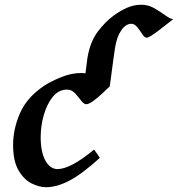

<svg xmlns="http://www.w3.org/2000/svg" viewBox="-20 -762 743 802"><path d="M172.4 20Q144.5 20 112.5 4.4Q80.6 -11.2 57.6 -50Q34.7 -88.9 34.7 -157.2Q34.7 -223.1 63.7 -289.6Q92.8 -356 164.6 -403.8Q191.9 -421.9 234.9 -439.5Q277.8 -457 318.8 -457Q347.7 -457 367.7 -445.6Q387.7 -434.1 404.3 -420.7Q420.9 -407.2 438.5 -401.4Q424.3 -387.7 405.5 -370.1Q386.7 -352.5 368.7 -339.6Q350.6 -326.7 340.3 -326.7Q330.1 -326.7 318.8 -341.8Q307.6 -356.9 293.5 -372.3Q279.3 -387.7 260.3 -387.7Q224.6 -387.7 200.2 -357.2Q175.8 -326.7 162.8 -281Q149.9 -235.4 149.9 -189.5Q149.9 -126.5 169.7 -91.1Q189.5 -55.7 220.2 -55.7Q246.1 -55.7 283.4 -75Q320.8 -94.2 373 -137.2Q377 -132.3 386 -119.4Q395 -106.4 397 -102.5Q320.3 -33.2 268.3 -6.6Q216.3 20 172.4 20ZM438.5 -401.4Q419.4 -394.5 400.4 -400.1Q381.3 -405.8 364.3 -417.5Q347.2 -429.2 335 -440.4Q337.4 -458.5 338.4 -466.8Q339.4 -475.1 340.1 -480.2Q340.8 -485.4 341.8 -493.7Q342.8 -502 345.2 -520Q356.4 -587.4 387.9 -629.2Q419.4 -670.9 454.6 -696.8Q480.5 -715.8 509.3 -729Q538.1 -742.2 570.8 -742.2Q599.1 -742.2 624.3 -727.8Q649.4 -713.4 669.7 -698.5Q689.9 -683.6 703.1 -681.6Q692.9 -673.8 676.8 -661.1Q660.6 -648.4 643.6 -635.3Q626.5 -622.1 612.5 -613.3Q598.6 -604.5 592.8 -604.5Q584 -604.5 574.7 -618.9Q565.4 -633.3 554 -647.9Q542.5 -662.6 528.3 -662.6Q505.4 -662.6 486.3 -635Q467.3 -607.4 460.4 -561Q457 -538.6 452.6 -507.1Q448.2 -475.6 444.6 -446.5Q440.9 -417.5 438.5 -401.4Z"/></svg>

Font: Gentium Plus
Style: Bold Italic
Weight: 700
Italic angle: -8°
Designer: Victor Gaultney, Annie Olsen, Iska Routamaa, Becca Hirsbrunner
Foundry: SIL International
Version: Version 6.101